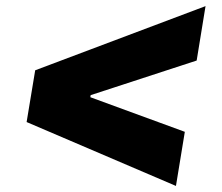

<svg xmlns="http://www.w3.org/2000/svg" viewBox="-20 -613 733 634"><path d="M67.9 -210 96.2 -380.9 658.7 -592.8 629.4 -413.1 279.3 -298.8 278.3 -292 590.3 -177.7 561 1Z"/></svg>

Font: Inter Black
Style: Italic
Weight: 900
Italic angle: -9.39999°
Designer: Rasmus Andersson
Foundry: rsms
Version: Version 4.000;git-a52131595